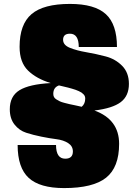

<svg xmlns="http://www.w3.org/2000/svg" viewBox="-20 -740 708 980"><path d="M302 -537Q302 -510 336.5 -496Q371 -482 420.5 -473.5Q470 -465 519.5 -452Q569 -439 603.5 -404Q638 -369 638 -312Q638 -250 596 -218.5Q554 -187 462 -176Q588 -130 588 -6Q588 114 521.5 167Q455 220 307 220Q183 220 126.5 168Q70 116 70 0H266Q266 70 313 70Q352 70 352 33Q352 6 328 -9.5Q304 -25 268.5 -29.5Q233 -34 191 -42.5Q149 -51 113.5 -62.5Q78 -74 54 -104.5Q30 -135 30 -182Q30 -249 79.5 -279.5Q129 -310 239 -316Q166 -338 123 -380Q80 -422 80 -501Q80 -616 141 -668Q202 -720 337 -720Q463 -720 520 -668Q577 -616 577 -500H382Q382 -568 337 -568Q302 -568 302 -537ZM397 -195Q415 -210 415 -237Q415 -243 413 -248.5Q411 -254 406 -259Q401 -264 396 -267.5Q391 -271 382 -275Q373 -279 366 -281.5Q359 -284 347 -287.5Q335 -291 327 -293Q319 -295 304 -298.5Q289 -302 281 -304Q252 -294 252 -261Q252 -252 255.5 -245Q259 -238 268 -232.5Q277 -227 285 -223Q293 -219 308.5 -215Q324 -211 334.5 -208.5Q345 -206 365.5 -202Q386 -198 397 -195Z"/></svg>

Font: Fivo Sans Modern ExtBlk
Style: Regular
Weight: 950
Designer: Alexander Slobzheninov
Foundry: Alexander Slobzheninov
Version: 1.0